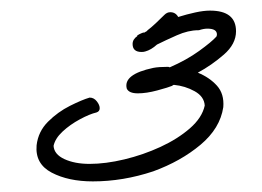

<svg xmlns="http://www.w3.org/2000/svg" viewBox="-20 -629 494 362"><path d="M155 -287Q109 -287 77.5 -303.5Q46 -320 49 -355Q52 -381 70.5 -399.5Q89 -418 112 -429.5Q135 -441 149 -445Q157 -445 162.5 -438Q168 -431 168 -425Q168 -419 162 -417Q149 -414 130.5 -404Q112 -394 98 -381Q84 -368 81 -354Q82 -338 101.5 -329Q121 -320 149 -320Q179 -320 214.5 -328.5Q250 -337 282.5 -352Q315 -367 338 -387Q361 -407 366 -430Q365 -447 347 -457Q329 -467 308 -469Q307 -469 305.5 -468.5Q304 -468 305 -468H307Q297 -464 276.5 -458.5Q256 -453 240 -453Q223 -453 219 -462Q212 -489 269 -501Q274 -502 281 -502.5Q288 -503 297 -503Q298 -503 299 -502.5Q300 -502 300 -502Q332 -516 355.5 -533Q379 -550 388 -560Q389 -562 389 -564Q389 -575 371 -575Q364 -575 355 -572H354Q335 -572 313.5 -562.5Q292 -553 276 -545Q265 -535 254 -532Q251 -531 247 -531Q230 -531 230 -546Q230 -555 239 -561H238Q240 -564 251 -568V-567L258 -571H257Q265 -577 274 -585.5Q283 -594 290 -601Q295 -606 301 -606Q311 -606 316 -597Q332 -602 348 -605.5Q364 -609 376 -609Q425 -609 425 -570Q425 -546 402 -526Q379 -506 353 -492Q375 -483 389 -467.5Q403 -452 401 -427Q395 -387 358 -356Q321 -325 269 -306Q212 -287 155 -287Z"/></svg>

Font: Meow Script
Style: Regular
Weight: 400
Designer: Robert E. Leuschke
Foundry: Robert E. Leuschke
Version: Version 1.010; ttfautohint (v1.8.3)